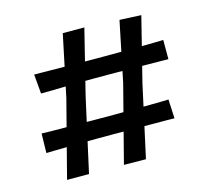

<svg xmlns="http://www.w3.org/2000/svg" viewBox="-101 -817 1021 936"><g transform="rotate(-15 409.5 -348.5)"><path d="M126.4 -1.4 226.4 -388 291.4 -697.8 400.2 -697.6 319.2 -371 237.2 -1.2ZM63 -154 65 -252Q81.8 -251.4 110.6 -250.9Q139.4 -250.4 176 -250.4Q212.6 -250.4 252.9 -249.9Q293.2 -249.4 332.7 -249.2Q372.2 -249 406.2 -249Q441.8 -249 477.5 -249.2Q513.2 -249.4 547 -249.7Q580.8 -250 610.4 -250.2Q640 -250.4 664.3 -250.9Q688.6 -251.4 705.4 -252L710 -156Q693.2 -156.6 668.9 -156.6Q644.6 -156.6 614.5 -156.8Q584.4 -157 550.1 -157Q515.8 -157 478.8 -157.5Q441.8 -158 403.2 -158Q366.6 -158 326.4 -158Q286.2 -158 246.4 -157.3Q206.6 -156.6 171.3 -156.1Q136 -155.6 107.9 -155.1Q79.8 -154.6 63 -154ZM413.2 -0.4 513.2 -388 575.2 -688.8 684 -683.6 603 -360 524 0.8ZM113 -441 104.4 -539Q121.2 -539 151.3 -538.5Q181.4 -538 219.5 -537.7Q257.6 -537.4 299.4 -536.9Q341.2 -536.4 381.7 -536.2Q422.2 -536 456.2 -536Q491.8 -536 526.9 -536.2Q562 -536.4 595.2 -536.6Q628.4 -536.8 658 -537.1Q687.6 -537.4 712.5 -537.9Q737.4 -538.4 756 -539V-442Q737.4 -442.6 712.7 -442.6Q688 -442.6 658.7 -443.1Q629.4 -443.6 596.7 -443.8Q564 -444 527.9 -444.5Q491.8 -445 454.2 -445Q417.6 -445 377.4 -445Q337.2 -445 297.4 -444.3Q257.6 -443.6 222 -442.8Q186.4 -442 158.1 -441.5Q129.8 -441 113 -441Z"/></g></svg>

Font: Truculenta
Style: Regular
Weight: 400
Designer: Ivan Castro, Eva Sanz & Omnibus-Type Team
Foundry: Omnibus-Type
Version: Version 1.002